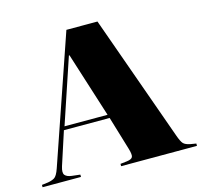

<svg xmlns="http://www.w3.org/2000/svg" viewBox="-115 -846 1011 961"><g transform="rotate(-15 390.0 -365.0)"><path d="M-10 0V-12L22 -16Q41 -19 55.5 -27Q70 -35 83 -73L309 -730H470L703 -77Q715 -43 725 -32.5Q735 -22 760 -17L790 -12V0H397V-12L431 -16Q456 -19 461 -30.5Q466 -42 456 -75L404 -248H167L111 -76Q101 -44 111 -32Q121 -20 146 -17L189 -12V0ZM175 -266H398L291 -603H288Z"/></g></svg>

Font: Literata 72pt Black
Style: Regular
Weight: 900
Designer: Latin by Veronika Burian and Jose Scaglione. Greek by Irene Vlachou. Cyrillic by Vera Evstafieva.
Foundry: TypeTogether
Version: Version 3.002